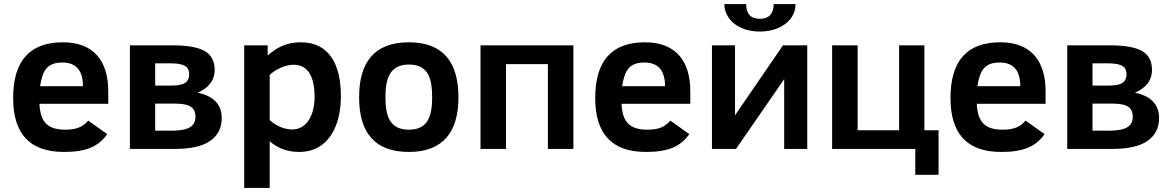

<svg xmlns="http://www.w3.org/2000/svg" viewBox="-20 -736 5789 949"><path d="M291 -527C127 -527 45 -435.3 45 -252C45 -77.5 124 15 296 15C405 15 466.2 -10.8 510 -73L416 -140C390.1 -107.9 356.7 -95 302 -95C213.1 -95 178.9 -135.6 175 -223H515V-285C515 -437.4 440.6 -527 291 -527ZM390 -310H178C190 -382.1 208.9 -427 288 -427C356 -427 390 -388 390 -310Z M957 -278C999.3 -295.9 1041 -330.1 1041 -390C1041 -434 1024.5 -465.3 991.5 -484C958.5 -502.7 904.7 -512 830 -512H622V0H846C924 0 981.8 -13.3 1019.5 -40C1057.2 -66.7 1076 -104.3 1076 -153C1076 -229.8 1021.9 -264.3 957 -278ZM821 -313H747V-423H816C869.5 -423 915 -417.8 915 -370C915 -321 878.3 -313 821 -313ZM820 -90H747V-224H836C899.4 -224 946 -216.5 946 -159C946 -97.5 885.7 -90 820 -90Z M1466 -527C1392.5 -527 1345.2 -498.2 1303 -462V-512H1187V193H1313V-38C1353 -2.7 1401.3 15 1458 15C1500.7 15 1537.5 4 1568.5 -18C1631.2 -62.5 1665 -151.6 1665 -260C1665 -413.9 1609.9 -527 1466 -527ZM1423 -96C1379.1 -96 1336.9 -120.5 1313 -142V-366C1338.9 -389.7 1385.5 -416 1432 -416C1509.9 -416 1535 -343 1535 -258C1535 -174 1501.2 -96 1423 -96Z M2001 -527C1829.1 -527 1755 -426.9 1755 -255C1755 -75 1837 15 2001 15C2171.1 15 2246 -85.2 2246 -255C2246 -426.4 2172 -527 2001 -527ZM2001 -95C1909.6 -95 1885 -157.1 1885 -255C1885 -352.7 1909.7 -417 2001 -417C2093.1 -417 2116 -354.4 2116 -255C2116 -157 2091.9 -95 2001 -95Z M2688 0H2814V-512H2355V0H2481V-419H2688Z M3168 -527C3004 -527 2922 -435.3 2922 -252C2922 -77.5 3001 15 3173 15C3282 15 3343.2 -10.8 3387 -73L3293 -140C3267.1 -107.9 3233.7 -95 3179 -95C3090.1 -95 3055.9 -135.6 3052 -223H3392V-285C3392 -437.4 3317.6 -527 3168 -527ZM3267 -310H3055C3067 -382.1 3085.9 -427 3165 -427C3233 -427 3267 -388 3267 -310Z M3618 0 3856 -345V0H3970V-512H3850L3613 -166V-512H3499V0ZM3736 -643C3690.7 -643 3668 -667.3 3668 -716H3560C3560 -691.3 3567.5 -668.3 3582.5 -647C3611.3 -606 3666.4 -580 3735 -580C3769.7 -580 3800.5 -586 3827.5 -598C3872.7 -618.1 3912 -656.6 3912 -716H3804C3804 -667.6 3779.9 -643 3736 -643Z M4093 0H4504V128H4619V-92H4549V-512H4424V-92H4219V-512H4093Z M4924 -527C4760 -527 4678 -435.3 4678 -252C4678 -77.5 4757 15 4929 15C5038 15 5099.2 -10.8 5143 -73L5049 -140C5023.1 -107.9 4989.7 -95 4935 -95C4846.1 -95 4811.9 -135.6 4808 -223H5148V-285C5148 -437.4 5073.6 -527 4924 -527ZM5023 -310H4811C4823 -382.1 4841.9 -427 4921 -427C4989 -427 5023 -388 5023 -310Z M5590 -278C5632.3 -295.9 5674 -330.1 5674 -390C5674 -434 5657.5 -465.3 5624.5 -484C5591.5 -502.7 5537.7 -512 5463 -512H5255V0H5479C5557 0 5614.8 -13.3 5652.5 -40C5690.2 -66.7 5709 -104.3 5709 -153C5709 -229.8 5654.9 -264.3 5590 -278ZM5454 -313H5380V-423H5449C5502.5 -423 5548 -417.8 5548 -370C5548 -321 5511.3 -313 5454 -313ZM5453 -90H5380V-224H5469C5532.4 -224 5579 -216.5 5579 -159C5579 -97.5 5518.7 -90 5453 -90Z"/></svg>

Font: Fog Sans
Style: Bold
Weight: 700
Foundry: Intel Corporation
Version: Version 1.00